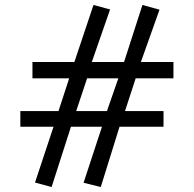

<svg xmlns="http://www.w3.org/2000/svg" viewBox="-20 -730 781 774"><path d="M331.1 -414.1 287.1 -282.2H411.1L457 -414.1ZM526.9 -414.1 483.9 -282.2H639.2V-219.2H461.9L386.2 23.9L316.9 6.8L391.1 -219.2H266.1L188 23.9L121.1 5.9L195.8 -219.2H62V-282.2H215.8L258.8 -414.1H110.8V-480H279.8L356.9 -710L423.8 -691.9L350.1 -480H480L554.2 -710L623 -690.9L547.9 -480H679.2V-414.1Z"/></svg>

Font: Charis SIL CyrE
Style: Bold Italic
Weight: 700
Italic angle: -11°
Foundry: SIL International
Version: Version 5.000